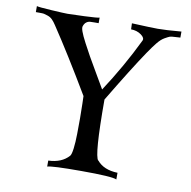

<svg xmlns="http://www.w3.org/2000/svg" viewBox="-78 -771 845 849"><g transform="rotate(10 344.5 -346.0)"><path d="M669 -666Q662 -665 645 -664.5Q628 -664 621.5 -661.5Q615 -659 600 -650.5Q585 -642 569.5 -623Q554 -604 533 -573Q479 -493 386 -338Q386 -85 406 -67V-68Q436 -31 499 -29V1Q479 -9 339 -9Q209 -9 188 -2V-29Q248 -31 280 -67Q286 -74 289.5 -101.5Q293 -129 293.5 -167Q294 -205 294 -238Q294 -271 293 -303Q292 -335 292 -337Q190 -509 113 -624Q104 -638 95 -647Q86 -656 73.5 -660Q61 -664 56.5 -665Q52 -666 36.5 -666Q21 -666 20 -666V-693Q28 -690 86 -686.5Q144 -683 159 -683Q177 -683 235.5 -685.5Q294 -688 302 -691V-666Q294 -666 283.5 -666Q273 -666 264 -665.5Q255 -665 247 -659Q239 -653 235 -641Q232 -634 238 -617Q244 -600 260 -569.5Q276 -539 289.5 -515Q303 -491 329.5 -446Q356 -401 368 -380Q446 -499 506 -623Q513 -636 493.5 -650Q474 -664 448 -664L447 -691Q537 -687 564 -687Q599 -687 669 -693Z"/></g></svg>

Font: GFS Artemisia
Style: Regular
Weight: 400
Designer: Takis Katsoulidis and George D. Matthiopoulos
Foundry: Takis Katsoulidis and George D. Matthiopoulos
Version: Version 1.0